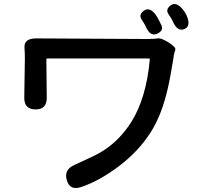

<svg xmlns="http://www.w3.org/2000/svg" viewBox="-20 -878 1040 965"><path d="M388 62Q331 81 316 28Q300 -24 352 -48L453 -95Q478 -107 501 -122Q582 -174 640 -265Q715 -384 733 -579Q733 -584 728 -584H218Q213 -584 213 -579L215 -388Q216 -328 159 -328Q101 -328 102 -388L105 -582Q105 -611 103 -640Q101 -685 162 -685L712 -682Q758 -682 773.5 -685Q789 -688 827 -665Q866 -640 861 -627Q856 -614 853.5 -599Q851 -584 851 -581Q850 -577 845 -547Q831 -459 814 -396Q785 -287 736 -211Q674 -115 576 -41.5Q478 32 388 62ZM769 -708Q734 -693 711 -748Q708 -755 691.5 -780.5Q675 -806 706 -826Q737 -845 769 -794Q778 -779 791 -751.5Q804 -724 769 -708ZM907 -732Q871 -717 848 -772Q844 -782 827 -806.5Q810 -831 839 -852Q868 -872 904 -824Q912 -813 917 -802Q942 -747 907 -732Z"/></svg>

Font: Resource Han Rounded KR Medium
Style: Regular
Weight: 500
Designer: Cyano Hao (round all glyphs); Ryoko NISHIZUKA 西塚涼子 (kana, bopomofo & ideographs); Paul D. Hunt (Latin, Greek & Cyrillic)
Foundry: Cyano Hao
Version: 0.990